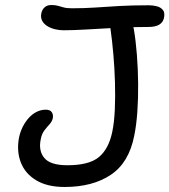

<svg xmlns="http://www.w3.org/2000/svg" viewBox="-20 -733 675 765"><path d="M237.2 12Q169 12 124.8 -14.3Q80.6 -40.6 63.1 -85.5Q45.6 -130.4 55.8 -185Q60.8 -208.2 70.7 -227.9Q80.6 -247.6 94.8 -263.3Q109 -279 126.4 -287.5Q143.8 -296 162.4 -296Q179.6 -296 186.3 -285.9Q193 -275.8 190.4 -262.2Q187.4 -248.8 177.2 -237.7Q167 -226.6 156.7 -213.2Q146.4 -199.8 142.6 -179.2Q132.4 -132.8 156.5 -103.7Q180.6 -74.6 248.4 -74.6Q334.8 -74.6 374 -107.1Q413.2 -139.6 427.4 -208Q435.2 -245.6 437.5 -296.9Q439.8 -348.2 438.1 -405.2Q436.4 -462.2 431.6 -517.1Q426.8 -572 420.4 -616.6Q417.2 -639.8 421.7 -657.9Q426.2 -676 447.2 -676Q478.6 -675.8 493.2 -662.7Q507.8 -649.6 513.4 -615.8Q521 -571.4 525.4 -515.3Q529.8 -459.2 530.4 -400.4Q531 -341.6 527.2 -287.5Q523.4 -233.4 514.8 -192Q493.8 -84.8 421.4 -36.4Q349 12 237.2 12ZM233.4 -612.4Q217.4 -612.4 200.5 -616.2Q183.6 -620 169.6 -628.3Q155.6 -636.6 148.3 -649.6Q141 -662.6 144.8 -681Q148.4 -695.8 158.4 -704.4Q168.4 -713 184.4 -713Q199.8 -713 210.4 -710Q221 -707 233.4 -703.5Q245.8 -700 266.6 -700Q315.4 -700 359.5 -703Q403.6 -706 454.2 -709Q504.8 -712 573.2 -712Q589.8 -712 605.2 -707.9Q620.6 -703.8 629.1 -693.2Q637.6 -682.6 633.4 -661.6Q625.4 -625.6 572.2 -625.6Q507.2 -625.6 444.5 -622.3Q381.8 -619 327.6 -615.7Q273.4 -612.4 233.4 -612.4Z"/></svg>

Font: Shantell Sans Light
Style: Italic
Weight: 300
Italic angle: -11°
Designer: Stephen Nixon, Anya Danilova, Shantell Martin
Foundry: Arrow Type
Version: Version 1.008;[ac192a2d6]